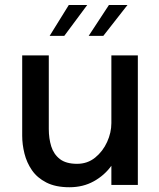

<svg xmlns="http://www.w3.org/2000/svg" viewBox="-20 -758 651 787"><path d="M264.5 9.5Q208 9.5 170.2 -9.8Q132.5 -29 111 -60.2Q89.5 -91.5 80.2 -128.8Q71 -166 71 -201.5V-531H180V-229Q180 -190.5 190 -158.2Q200 -126 225.2 -106.2Q250.5 -86.5 296 -86.5Q338.5 -86.5 370 -112Q401.5 -137.5 419 -176Q436.5 -214.5 436.5 -253.5V-531H545V0H436.5V-78.5Q408 -39 364.2 -14.8Q320.5 9.5 264.5 9.5ZM183.5 -611 262 -737.5H337.5L243.5 -611ZM343.5 -611 426.5 -737.5H502.5L403.5 -611Z"/></svg>

Font: Epilogue Medium
Style: Regular
Weight: 500
Designer: Tyler Finck
Foundry: Etcetera Type Co
Version: Version 2.111; ttfautohint (v1.8.3)